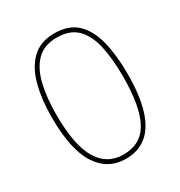

<svg xmlns="http://www.w3.org/2000/svg" viewBox="-173 -846 916 976"><g transform="rotate(-30 285.0 -357.5)"><path d="M507 -360Q507 10 285 10Q179 10 120.5 -81Q62 -172 62 -360Q62 -464 83.5 -546.5Q105 -629 154.5 -677Q204 -725 286 -725Q371 -725 419 -678.5Q467 -632 487 -549.5Q507 -467 507 -360ZM89 -360Q89 -184 138.5 -99.5Q188 -15 285 -15Q388 -15 434 -100Q480 -185 480 -360Q480 -462 463.5 -538.5Q447 -615 405 -657.5Q363 -700 286 -700Q211 -700 168 -656Q125 -612 107 -535.5Q89 -459 89 -360Z"/></g></svg>

Font: Noto Sans Cherokee Thin
Style: Regular
Weight: 100
Designer: Monotype Design Team
Foundry: Monotype Imaging Inc.
Version: Version 2.001; ttfautohint (v1.8.4.7-5d5b)